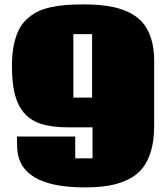

<svg xmlns="http://www.w3.org/2000/svg" viewBox="-20 -815 746 855"><path d="M33.2 -522.9Q33.2 -572.3 41 -611.6Q48.8 -650.9 62.5 -679.4Q76.2 -708 98.1 -728.5Q120.1 -749 145.3 -762Q170.4 -774.9 204.8 -782.5Q239.3 -790 273.7 -792.7Q308.1 -795.4 352.5 -795.4Q414.1 -795.4 461.9 -787.8Q509.8 -780.3 549.1 -762.5Q588.4 -744.6 613.8 -715.8Q639.2 -687 652.8 -644.3Q666.5 -601.6 666.5 -544.9V-253.9Q666.5 -190.9 652.8 -143.8Q639.2 -96.7 614.3 -65.7Q589.4 -34.7 550.3 -15.6Q511.2 3.4 464.8 11.5Q418.5 19.5 357.9 19.5Q61 19.5 56.2 -160.2Q55.7 -176.8 55.7 -207H314.9V-109.9H392.1V-248H281.2Q209 -248 160.6 -264.2Q112.3 -280.3 84.2 -315.7Q56.2 -351.1 44.7 -400.6Q33.2 -450.2 33.2 -522.9ZM390.1 -663.1H306.6V-380.4H390.1Z"/></svg>

Font: Coda
Style: Heavy
Weight: 800
Version: Version 2.000; ttfautohint (v0.8) -r 50 -G 200 -x